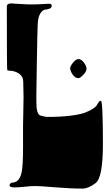

<svg xmlns="http://www.w3.org/2000/svg" viewBox="-20 -733 643 1125"><path d="M391 -333Q391 -345 408 -366Q425 -387 440 -387Q456 -387 471.5 -366.5Q487 -346 487 -330Q487 -314 468 -294.5Q449 -275 440 -275Q420 -275 405.5 -296.5Q391 -318 391 -333ZM20 -695Q20 -713 47 -713Q51 -713 60 -712Q69 -711 74 -711Q84 -711 111.5 -709Q139 -707 161 -707Q192 -707 227 -709Q262 -711 266 -711Q283 -711 283 -701Q283 -687 271 -682.5Q259 -678 244.5 -676.5Q230 -675 216.5 -654.5Q203 -634 201 -593Q199 -554 196 -375Q193 -196 193 -175V-135Q193 -63 217 -56Q242 -48 260 -48Q335 -48 391.5 -55Q448 -62 476.5 -72.5Q505 -83 524 -95.5Q543 -108 548.5 -118.5Q554 -129 559.5 -136Q565 -143 571 -143Q583 -143 583 112Q583 308 540 340Q497 372 465 372Q393 372 302.5 364.5Q212 357 190 357Q162 357 125.5 361Q89 365 65 365Q36 365 36 353Q36 346 41.5 341.5Q47 337 52 337Q67 337 81 327Q99 313 107 275.5Q115 238 115 131V7Q115 -20 116.5 -77Q118 -134 118 -166Q118 -193 116 -257Q115 -286 91 -302Q67 -318 35 -319Q25 -319 22.5 -322.5Q20 -326 20 -695Z"/></svg>

Font: OFL Sorts Mill Goudy TT
Style: Regular
Weight: 500
Version: Version 003.000